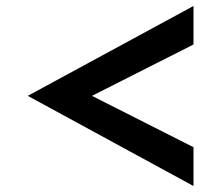

<svg xmlns="http://www.w3.org/2000/svg" viewBox="-20 -640 740 643"><path d="M628 -17 73 -319 628 -620V-491L288 -319L628 -147Z"/></svg>

Font: Panamera
Style: Bold
Weight: 700
Designer: Bastien Sozeau
Foundry: NBR — Bastien Sozeau
Version: Version 3.002; ttfautohint (v1.8.4.7-5d5b);gftools[0.9.33]